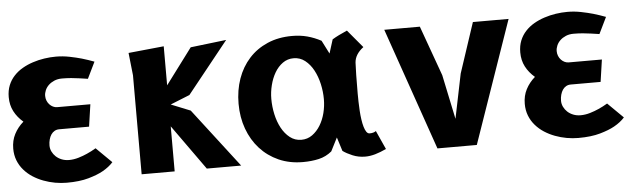

<svg xmlns="http://www.w3.org/2000/svg" viewBox="-41 -709 2883 860"><g transform="rotate(-5 1400.0 -278.5)"><path d="M364.5 -332.5 350 -233H215.5Q204 -233 194.8 -227.8Q185.5 -222.5 179.2 -213.2Q173 -204 169.5 -191.2Q166 -178.5 166 -164Q166 -150 172.2 -137Q178.5 -124 189.2 -114Q200 -104 215 -98Q230 -92 248 -92Q269 -92 290.8 -98.5Q312.5 -105 330 -113Q350.5 -122 370.5 -134L440 -65.5Q422 -45 392.5 -28.5Q367.5 -14.5 327.2 -3Q287 8.5 229 8.5Q203.5 8.5 176.8 3.8Q150 -1 124.8 -10.5Q99.5 -20 77.5 -34.2Q55.5 -48.5 38.8 -67.8Q22 -87 12.5 -111.2Q3 -135.5 3 -164.5Q3 -200.5 18 -229.5Q33 -258.5 59 -281Q32.5 -303.5 17.8 -331.8Q3 -360 3 -396Q3 -425.5 12.5 -449Q22 -472.5 38.8 -490.5Q55.5 -508.5 77.5 -521.2Q99.5 -534 124.8 -542.2Q150 -550.5 176.8 -554.5Q203.5 -558.5 229 -558.5Q259.5 -558.5 289.8 -552.5Q320 -546.5 344.5 -539.5Q373 -531 399.5 -521L363.5 -447Q345.5 -450 326 -452.5Q309.5 -455 289 -456.8Q268.5 -458.5 248 -458.5Q228.5 -458.5 213.2 -452Q198 -445.5 187.5 -435.5Q177 -425.5 171.5 -412.8Q166 -400 166 -387.5Q166 -376 170 -366Q174 -356 181 -348.5Q188 -341 196.8 -336.8Q205.5 -332.5 215.5 -332.5Z M566 0V-445L555 -546.5L714.5 -562.5V-387L834.5 -547.5L995.5 -566.5L810 -335L723 -300L810 -265L1013.5 0H859L714.5 -202.5V0Z M1408.5 -264Q1408.5 -298 1400.8 -332.5Q1393 -367 1378 -395Q1363 -423 1340.5 -440.8Q1318 -458.5 1289 -458.5Q1261.5 -458.5 1240 -443Q1218.5 -427.5 1204 -402.8Q1189.5 -378 1181.8 -347.2Q1174 -316.5 1174 -285.5Q1174 -251 1181.5 -216.5Q1189 -182 1204 -154.2Q1219 -126.5 1241.2 -109Q1263.5 -91.5 1292.5 -91.5Q1320 -91.5 1341.5 -107Q1363 -122.5 1378 -147Q1393 -171.5 1400.8 -202.2Q1408.5 -233 1408.5 -264ZM1451.5 -88 1421 -28Q1395 -6.5 1362.5 1Q1330 8.5 1291 8.5Q1231 8.5 1182.2 -13.2Q1133.5 -35 1098.8 -73.2Q1064 -111.5 1045 -163.5Q1026 -215.5 1026 -276.5Q1026 -337 1044.2 -388.8Q1062.5 -440.5 1096.8 -478.2Q1131 -516 1180 -537.2Q1229 -558.5 1291 -558.5Q1328 -558.5 1359.5 -550Q1391 -541.5 1421 -525.5L1451.5 -465.5L1471 -527.5Q1484 -535.5 1500.8 -543.8Q1517.5 -552 1538 -561L1605 -481Q1566.5 -452 1564 -414.5Q1563 -393.5 1562.2 -359.5Q1561.5 -325.5 1561.5 -276Q1561.5 -259 1562 -238.8Q1562.5 -218.5 1563.8 -198.2Q1565 -178 1567.8 -159Q1570.5 -140 1574.8 -125.5Q1579 -111 1585 -102.2Q1591 -93.5 1599.5 -93.5Q1610 -93.5 1617.2 -96Q1624.5 -98.5 1628 -101.5L1666 -17.5Q1639.5 -5 1616 1.8Q1592.5 8.5 1571 8.5Q1541 8.5 1514.5 -2.5Q1488 -13.5 1471 -26Z M1946 -325 1988 -125 2029 -325 2103.5 -550H2264L2073 0H1896L1705 -550H1865Z M2664.5 -332.5 2650 -233H2515.5Q2504 -233 2494.8 -227.8Q2485.5 -222.5 2479.2 -213.2Q2473 -204 2469.5 -191.2Q2466 -178.5 2466 -164Q2466 -150 2472.2 -137Q2478.5 -124 2489.2 -114Q2500 -104 2515 -98Q2530 -92 2548 -92Q2569 -92 2590.8 -98.5Q2612.5 -105 2630 -113Q2650.5 -122 2670.5 -134L2740 -65.5Q2722 -45 2692.5 -28.5Q2667.5 -14.5 2627.2 -3Q2587 8.5 2529 8.5Q2503.5 8.5 2476.8 3.8Q2450 -1 2424.8 -10.5Q2399.5 -20 2377.5 -34.2Q2355.5 -48.5 2338.8 -67.8Q2322 -87 2312.5 -111.2Q2303 -135.5 2303 -164.5Q2303 -200.5 2318 -229.5Q2333 -258.5 2359 -281Q2332.5 -303.5 2317.8 -331.8Q2303 -360 2303 -396Q2303 -425.5 2312.5 -449Q2322 -472.5 2338.8 -490.5Q2355.5 -508.5 2377.5 -521.2Q2399.5 -534 2424.8 -542.2Q2450 -550.5 2476.8 -554.5Q2503.5 -558.5 2529 -558.5Q2559.5 -558.5 2589.8 -552.5Q2620 -546.5 2644.5 -539.5Q2673 -531 2699.5 -521L2663.5 -447Q2645.5 -450 2626 -452.5Q2609.5 -455 2589 -456.8Q2568.5 -458.5 2548 -458.5Q2528.5 -458.5 2513.2 -452Q2498 -445.5 2487.5 -435.5Q2477 -425.5 2471.5 -412.8Q2466 -400 2466 -387.5Q2466 -376 2470 -366Q2474 -356 2481 -348.5Q2488 -341 2496.8 -336.8Q2505.5 -332.5 2515.5 -332.5Z"/></g></svg>

Font: B612
Style: Bold
Weight: 700
Designer: Nicolas Chauveau, Thomas Paillot, Jonathan Favre-Lamarine, Jean-Luc Vinot
Foundry: AIRBUS
Version: Version 1.008